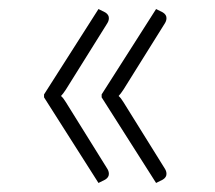

<svg xmlns="http://www.w3.org/2000/svg" viewBox="-20 -472 477 425"><path d="M77.5 -256.5V-263L198 -452L213 -444.5Q221 -439.5 221 -432Q221 -426 217.5 -420.5L126 -274Q119.5 -264 115 -259.5Q120 -255.5 126 -245.5L217.5 -98.5Q221 -93 221 -87Q221 -79.5 213 -74.5L198 -67ZM205 -256.5V-263L325.5 -452L340.5 -444.5Q348.5 -439.5 348.5 -432Q348.5 -426 345 -420.5L253.5 -274Q247 -264 242.5 -259.5Q247.5 -255.5 253.5 -245.5L345 -98.5Q348.5 -93 348.5 -87Q348.5 -79.5 340.5 -74.5L325.5 -67Z"/></svg>

Font: Lato Light
Style: Regular
Weight: 300
Designer: Lukasz Dziedzic
Foundry: Lukasz Dziedzic
Version: Version 1.104; Western+Polish opensource